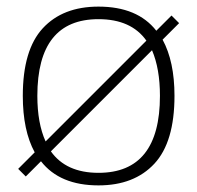

<svg xmlns="http://www.w3.org/2000/svg" viewBox="-20 -547 597 581"><path d="M499 -500 522 -477 472 -427Q508 -361 508 -257Q508 -117 447 -51.5Q386 14 278 14Q161 14 104 -59L58 -13L35 -36L85 -86Q49 -152 49 -257Q49 -396 109.5 -461.5Q170 -527 278 -527Q396 -527 453 -454ZM93 -257Q93 -174 118 -119L423 -424Q377 -489 278 -489Q93 -489 93 -257ZM134 -89Q180 -24 278 -24Q464 -24 464 -257Q464 -339 440 -395Z"/></svg>

Font: Nacelle UltraLight
Style: Regular
Weight: 200
Designer: Sora Sagano
Foundry: Sora Sagano
Version: Version 1.000;FEAKit 1.0